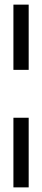

<svg xmlns="http://www.w3.org/2000/svg" viewBox="-20 -680 181 830"><path d="M38 -378V-660H104V-378ZM38 130V-171H104V130Z"/></svg>

Font: Bricolage Grotesque 96pt Condensed Light
Style: Regular
Weight: 300
Width: 3
Designer: Mathieu Triay
Foundry: Atelier Triay
Version: Version 1.001; ttfautohint (v1.8.4.7-5d5b);gftools[0.9.33.de